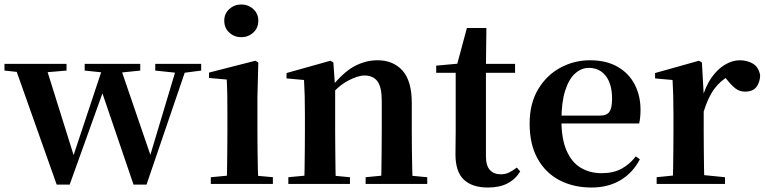

<svg xmlns="http://www.w3.org/2000/svg" viewBox="-28 -821 3416 857"><path d="M225 3 34 -536H173L308 -105L292 -104L297 -118L436 -536H504L652 -104H635L639 -116L765 -536H810L626 3H568L415 -446H445L437 -426L283 3ZM-8 -506V-536H269V-506L140 -495H95ZM350 -506V-536H598V-506L492 -495H456ZM665 -506V-536H870V-506L786 -495H769Z M913 0V-30L1020 -40H1082L1190 -30V0ZM984 0Q985 -25 985.5 -67Q986 -109 986.5 -154.5Q987 -200 987 -235V-308Q987 -358 986.5 -394Q986 -430 984 -466L905 -473V-497L1112 -550L1125 -542L1121 -388V-235Q1121 -200 1121.5 -154.5Q1122 -109 1123 -67Q1124 -25 1125 0ZM1049 -655Q1018 -655 995.5 -675.5Q973 -696 973 -729Q973 -760 995.5 -780.5Q1018 -801 1049 -801Q1080 -801 1102.5 -780.5Q1125 -760 1125 -729Q1125 -696 1102.5 -675.5Q1080 -655 1049 -655Z M1259 0V-30L1365 -40H1428L1534 -30V0ZM1329 0Q1331 -25 1331.5 -67Q1332 -109 1332.5 -154.5Q1333 -200 1333 -235V-310Q1333 -360 1332 -393.5Q1331 -427 1329 -464L1251 -471V-495L1447 -550L1460 -542L1468 -428V-426V-235Q1468 -200 1468.5 -154.5Q1469 -109 1469.5 -67Q1470 -25 1471 0ZM1604 0V-30L1708 -40H1771L1879 -30V0ZM1673 0Q1674 -25 1674.5 -66.5Q1675 -108 1675.5 -153.5Q1676 -199 1676 -235V-370Q1676 -433 1656.5 -458.5Q1637 -484 1599 -484Q1569 -484 1525 -460.5Q1481 -437 1435 -383L1431 -426H1446Q1502 -497 1552.5 -524.5Q1603 -552 1657 -552Q1727 -552 1768.5 -506Q1810 -460 1810 -361V-235Q1810 -199 1810.5 -153.5Q1811 -108 1812 -66.5Q1813 -25 1814 0Z M2074 -496V-536H2271V-496ZM2150 16Q2079 16 2042 -19.5Q2005 -55 2005 -132Q2005 -160 2005.5 -182.5Q2006 -205 2006 -235V-496H1919V-528L2029 -538L2010 -525L2056 -696H2143L2141 -519V-509V-124Q2141 -82 2158.5 -62.5Q2176 -43 2207 -43Q2227 -43 2243 -50.5Q2259 -58 2279 -73L2294 -56Q2273 -21 2237.5 -2.5Q2202 16 2150 16Z M2612 16Q2532 16 2469.5 -16.5Q2407 -49 2371.5 -113Q2336 -177 2336 -269Q2336 -359 2374 -422.5Q2412 -486 2473.5 -519Q2535 -552 2605 -552Q2679 -552 2729.5 -522.5Q2780 -493 2805.5 -443Q2831 -393 2831 -331Q2831 -296 2825 -270H2394V-305H2649Q2681 -305 2692.5 -322.5Q2704 -340 2704 -380Q2704 -446 2676 -482Q2648 -518 2600 -518Q2567 -518 2539 -493Q2511 -468 2494.5 -416Q2478 -364 2478 -283Q2478 -201 2501 -148.5Q2524 -96 2564.5 -72Q2605 -48 2657 -48Q2710 -48 2746.5 -68Q2783 -88 2810 -123L2828 -110Q2797 -50 2742 -17Q2687 16 2612 16Z M2903 0V-30L3011 -41H3098L3208 -30V0ZM2974 0Q2976 -25 2976.5 -67Q2977 -109 2977.5 -154.5Q2978 -200 2978 -235V-310Q2978 -361 2977 -394Q2976 -427 2974 -464L2896 -471V-495L3092 -550L3105 -542L3113 -399V-398V-235Q3113 -200 3113.5 -154.5Q3114 -109 3114.5 -67Q3115 -25 3116 0ZM3112 -320 3079 -381H3106Q3121 -436 3147.5 -474Q3174 -512 3207.5 -532Q3241 -552 3274 -552Q3307 -552 3332.5 -537Q3358 -522 3365 -485Q3364 -453 3348 -432.5Q3332 -412 3298 -412Q3273 -412 3255 -426Q3237 -440 3218 -464L3195 -491L3231 -485Q3189 -463 3160.5 -424.5Q3132 -386 3112 -320Z"/></svg>

Font: Noto Serif SC ExtraLight
Style: Bold
Weight: 700
Version: Version 2.002-H1;hotconv 1.1.0;makeotfexe 2.6.0